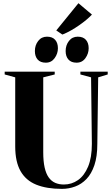

<svg xmlns="http://www.w3.org/2000/svg" viewBox="-20 -1202 718 1230"><path d="M376.5 8Q279 8 212.2 -19Q145.5 -46 111.5 -106Q77.5 -166 77.5 -264V-706.5L10 -725V-743H330.5V-725L257 -706.5V-226.5Q257 -168.5 266 -128.8Q275 -89 292.2 -65Q309.5 -41 334 -30.5Q358.5 -20 389.5 -20Q439 -20 479.5 -48.2Q520 -76.5 544.2 -134.2Q568.5 -192 568.5 -280L563.5 -706.5L495 -725V-743H670V-725L609 -706.5L603.5 -280.5Q603.5 -199.5 584.8 -144Q566 -88.5 534 -55.2Q502 -22 461.2 -7Q420.5 8 376.5 8ZM273 -800.5Q239 -800.5 221.2 -820.5Q203.5 -840.5 203.5 -875Q203.5 -912.5 224.8 -939.8Q246 -967 280.5 -967H281.5Q315.5 -967 333.2 -947Q351 -927 351 -893Q351 -858.5 330 -829.5Q309 -800.5 274 -800.5ZM470 -800.5Q436.5 -800.5 418.5 -820.5Q400.5 -840.5 400.5 -875Q400.5 -912.5 421.8 -939.8Q443 -967 477.5 -967H478.5Q512.5 -967 530.2 -947Q548 -927 548 -893Q548 -858.5 527.2 -829.5Q506.5 -800.5 471 -800.5ZM379 -981 340.5 -1007 482.5 -1181.5 569 -1108.5Q554 -1092.5 533 -1075Q512 -1057.5 487.2 -1040.2Q462.5 -1023 435.5 -1007.5Q408.5 -992 381 -981Z"/></svg>

Font: Merriweather 144pt ExtraBold
Style: Regular
Weight: 800
Version: Version 2.100